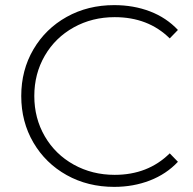

<svg xmlns="http://www.w3.org/2000/svg" viewBox="-20 -725 754 750"><path d="M426 5Q323 5 240.5 -41Q158 -87 110.5 -168Q63 -249 63 -350Q63 -451 110.5 -532Q158 -613 240.5 -659Q323 -705 426 -705Q502 -705 566 -680.5Q630 -656 675 -608L643 -575Q559 -658 428 -658Q340 -658 268 -618Q196 -578 155 -507.5Q114 -437 114 -350Q114 -263 155 -192.5Q196 -122 268 -82Q340 -42 428 -42Q558 -42 643 -126L675 -93Q630 -45 565.5 -20Q501 5 426 5Z"/></svg>

Font: Hilab Light
Style: Regular
Weight: 300
Designer: Cristianderson Lima
Foundry: Cristianderson
Version: Version 1.0